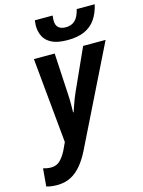

<svg xmlns="http://www.w3.org/2000/svg" viewBox="-218 -857 878 1181"><g transform="rotate(-15 221.0 -266.5)"><path d="M-3.9 240.2Q-27.3 240.2 -43.7 237.5Q-60.1 234.9 -72.3 231L-62.5 118.2Q-50.3 121.6 -38.3 123.8Q-26.4 126 -13.2 126Q22.5 126 44.9 104Q67.4 82 85.9 45.9L108.9 -3.4L57.1 -545.4H189.5L203.6 -290.5Q205.1 -271 205.6 -249.3Q206.1 -227.5 205.8 -206.3Q205.6 -185.1 205.1 -166.5H208.5Q214.8 -184.1 221.4 -203.9Q228 -223.6 235.8 -244.1Q243.7 -264.6 252.4 -283.7L370.6 -545.4H513.7L205.1 80.1Q179.7 130.9 149.4 166.7Q119.1 202.6 81.8 221.4Q44.4 240.2 -3.9 240.2ZM289.1 -604.5Q224.6 -604.5 188.2 -623Q151.9 -641.6 136.7 -672.6Q121.6 -703.6 121.6 -741.2Q121.6 -748.5 122.6 -757.6Q123.5 -766.6 124.5 -774.4H237.8Q236.8 -765.1 236.1 -757.3Q235.4 -749.5 235.4 -742.7Q235.4 -712.9 251.5 -698.2Q267.6 -683.6 298.3 -683.6Q334.5 -683.6 357.2 -705.1Q379.9 -726.6 391.1 -774.4H505.9Q493.2 -719.2 466.8 -681.4Q440.4 -643.6 397 -624Q353.5 -604.5 289.1 -604.5Z"/></g></svg>

Font: Open Sans SemiCondensed
Style: Bold Italic
Weight: 700
Width: 4
Italic angle: -12°
Designer: Monotype Design Team
Foundry: Monotype Imaging Inc.
Version: Version 3.003